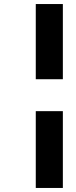

<svg xmlns="http://www.w3.org/2000/svg" viewBox="-20 -720 375 950"><path d="M157 -700H291V-328H157ZM157 -170H291V210H157Z"/></svg>

Font: Titillium Web
Style: Bold Italic
Weight: 700
Italic angle: -13°
Version: Version 1.001;PS 57.000;hotconv 1.0.70;makeotf.lib2.5.55311